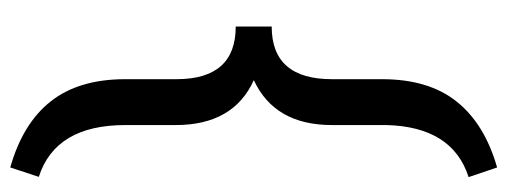

<svg xmlns="http://www.w3.org/2000/svg" viewBox="-330 -490 998 378"><g transform="rotate(-90 169.0 -301.0)"><path d="M9.3 122.6Q108.4 90.8 111.8 -39.1V-146.5Q111.8 -259.3 200.2 -300.3Q111.8 -340.3 111.8 -454.1V-553.2Q111.8 -690.9 9.8 -723.6L28.3 -779.8Q114.7 -755.4 158.2 -700.4Q201.7 -645.5 202.1 -555.2V-452.6Q202.1 -335.9 305.7 -335.9V-265.1Q202.1 -265.1 202.1 -146.5V-47.9Q202.1 43.9 158 99.1Q113.8 154.3 28.3 178.7Z"/></g></svg>

Font: Roboto-o
Style: o-Regular
Weight: 400
Designer: Google
Version: Version 2.134; 2016; ttfautohint (v1.6)